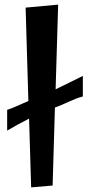

<svg xmlns="http://www.w3.org/2000/svg" viewBox="-20 -802 386 832"><path d="M339 -473C296 -452 257 -432 221 -415L232 -782L91 -769L103 -364C75 -353 38 -334 11 -326V-236C40 -253 72 -271 106 -288L115 10L208 2L218 -336C259 -350 299 -374 339 -384Z"/></svg>

Font: Original Surfer
Style: Regular
Weight: 400
Designer: Astigmatic (AOETI)
Foundry: Astigmatic (AOETI)
Version: Version 1.001